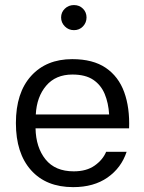

<svg xmlns="http://www.w3.org/2000/svg" viewBox="-20 -748 578 773"><path d="M123.1 -231.2H499.7Q502.8 -314.5 480 -377.2Q457.2 -439.9 405.8 -474.9Q354.3 -509.9 270.8 -509.9Q166.5 -509.9 105.2 -442.2Q44 -374.5 44 -252.6Q44 -131.1 104.9 -62.9Q165.8 5.4 274.6 5.4Q357.5 5.4 412.9 -33.3Q468.3 -72 489.8 -136.9H407.4Q393.9 -104.5 361.1 -81.4Q328.3 -58.2 276.9 -58.2Q202 -58.2 163.3 -106.3Q124.6 -154.5 123.1 -231.2ZM124.1 -287.1Q127.8 -358.2 166 -403Q204.2 -447.9 271.5 -447.9Q324.1 -447.9 355.4 -426.8Q386.7 -405.6 401.7 -369.3Q416.7 -332.9 419.4 -287.1ZM226 -677.7Q226 -656.9 241.1 -641.7Q256.1 -626.6 277.7 -626.6Q299.6 -626.6 314 -641.7Q328.4 -656.9 328.4 -677.7Q328.4 -698.7 314 -713.1Q299.6 -727.6 277.7 -727.6Q256.1 -727.6 241.1 -713.1Q226 -698.7 226 -677.7Z"/></svg>

Font: Estedad VF
Style: Regular
Weight: 100
Designer: Amin Abedi
Version: Version 7.3